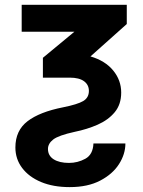

<svg xmlns="http://www.w3.org/2000/svg" viewBox="-20 -548 582 781"><path d="M175.1 57.9Q175.1 85.2 198.3 100Q221.6 114.7 260.7 114.7Q296.2 114.7 327.2 97.7Q358.3 80.6 360.1 35.5H490.1Q490.1 78.8 464.1 119.5Q438.2 160.2 387.6 186.6Q337 213.1 263.5 213.1Q196.4 213.1 146.8 192.3Q97.3 171.5 70 135.1Q42.6 98.7 42.6 51.8Q42.6 -17 92 -54.9Q141.3 -92.7 236.5 -111.5Q295.1 -123.2 318.4 -136.9Q341.6 -150.6 341.6 -178.3Q341.6 -203.1 321.7 -217.7Q301.8 -232.2 263.8 -232.2H154.5V-312.9L282.7 -419H68.2V-528.4H495.7V-450.3L348 -318.5Q407.7 -301.1 440.3 -261.4Q473 -221.6 473 -171.5Q473 -123.2 446.7 -91.6Q420.5 -60 377.5 -41Q334.5 -22 283.7 -11.7Q217.7 2.8 196.4 19.5Q175.1 36.2 175.1 57.9Z"/></svg>

Font: Interface
Style: Bold
Weight: 700
Designer: Rasmus Andersson
Foundry: rsms
Version: Version 1.8